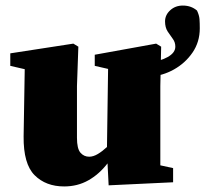

<svg xmlns="http://www.w3.org/2000/svg" viewBox="-20 -655 739 691"><path d="M371 12 367 -67Q337 -28 298 -6Q259 16 211 16Q145 16 104.5 -24.5Q64 -65 65 -164L69 -406L17 -418V-463L244 -498L262 -487L257 -345V-159Q257 -120 269.5 -105.5Q282 -91 301 -91Q316 -91 332.5 -101Q349 -111 365 -126L369 -407L321 -418V-458L542 -498L560 -487L557 -345V-60L603 -50V1ZM518 -379 512 -429Q555 -434 583 -449.5Q611 -465 611 -487Q611 -503 602 -515Q593 -527 583.5 -541.5Q574 -556 574 -578Q574 -601 592.5 -618Q611 -635 638 -635Q668 -635 689 -617Q697 -600 698 -586Q699 -572 699 -553Q699 -504 673 -466Q647 -428 606 -405Q565 -382 518 -379Z"/></svg>

Font: Source Serif Pro Black
Style: Regular
Weight: 900
Designer: Frank Grießhammer
Foundry: Adobe Systems Incorporated
Version: Version 3.001;hotconv 1.0.111;makeotfexe 2.5.65597